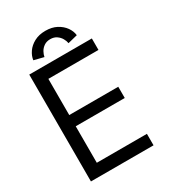

<svg xmlns="http://www.w3.org/2000/svg" viewBox="-197 -923 918 1027"><g transform="rotate(-30 262.0 -410.0)"><path d="M57 -660H443.6V-589.1H134.1V-365.6H436.8V-296.3H134.1V-70.9H443.6V0H57ZM114.2 -715.4Q117.1 -740.4 133.6 -764.4Q150.1 -788.5 179.2 -804.1Q208.4 -819.8 248.4 -819.8Q288.1 -819.8 317 -804.5Q345.9 -789.1 362.9 -765.3Q379.8 -741.5 382.6 -715.4L323 -700.5Q320.8 -715.2 311.8 -730.8Q302.9 -746.4 287 -757.2Q271.2 -768.1 248.4 -768.1Q225.6 -768.1 209.9 -757.2Q194.2 -746.4 185.5 -730.8Q176.9 -715.2 174.3 -700.5Z"/></g></svg>

Font: League Spartan Extralight
Style: Regular
Weight: 200
Foundry: The League of Moveable Type
Version: Version 2.300; ttfautohint (v1.8.3)